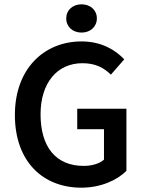

<svg xmlns="http://www.w3.org/2000/svg" viewBox="-20 -858 668 890"><path d="M49 -325C49 -108 180 12 357 12C446 12 522 -22 566 -66V-354H338V-259H462V-118C441 -99 405 -89 368 -89C237 -89 168 -179 168 -328C168 -475 246 -565 362 -565C423 -565 461 -544 494 -512L556 -583C515 -626 451 -666 358 -666C184 -666 49 -539 49 -325ZM358 -707C399 -707 429 -734 429 -773C429 -811 399 -838 358 -838C317 -838 287 -811 287 -773C287 -734 317 -707 358 -707Z"/></svg>

Font: DAIFUKU Sans Semibold
Style: Regular
Weight: 600
Designer: Original font ‘Source Sans 3’ : Paul D. Hunt
Foundry: Daifuku
Version: Version 1.000